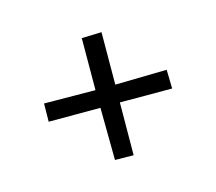

<svg xmlns="http://www.w3.org/2000/svg" viewBox="-73 -530 673 599"><g transform="rotate(30 263.5 -231.0)"><path d="M306.2 -231.9 425.8 -110.8 382.8 -68.8 262.2 -187 144 -68.8 103 -110.8 221.2 -227.1 103 -346.2 147 -393.1 266.1 -272.9 381.8 -393.1 425.8 -351.1Z"/></g></svg>

Font: Linux Libertine O
Style: Semibold
Weight: 700
Designer: Philipp H. Poll
Foundry: Philipp H. Poll
Version: Version 5.0.0